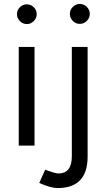

<svg xmlns="http://www.w3.org/2000/svg" viewBox="-20 -738 540 973"><path d="M75 -500H155V0H75ZM66 -666Q66 -687 81 -701.5Q96 -716 116 -716Q136 -716 151 -701.5Q166 -687 166 -666Q166 -646 151 -631Q136 -616 116 -616Q96 -616 81 -631Q66 -646 66 -666ZM334 -668Q334 -688 349 -703Q364 -718 384 -718Q405 -718 420 -703Q435 -688 435 -668Q435 -647 420 -632Q405 -617 384 -617Q364 -617 349 -632Q334 -647 334 -668ZM209 122Q260 141 276 141Q344 141 344 54V-500H424V56Q424 135 386 175Q348 215 273 215Q236 215 179 189Z"/></svg>

Font: Oak Sans
Style: Regular
Weight: 400
Designer: Erik Kennedy, Walven
Foundry: Erik Kennedy, Walven
Version: Version 1.000